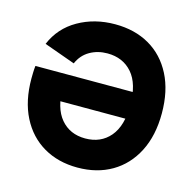

<svg xmlns="http://www.w3.org/2000/svg" viewBox="-105 -810 936 930"><g transform="rotate(15 363.0 -345.0)"><path d="M362.1 14Q265.3 14 191.7 -29Q118 -72 77 -152.7Q36 -233.4 36 -345Q36 -354 36.5 -373.5Q37 -393 39 -409H580V-275H143L194 -345Q194 -240 239.5 -186Q285 -132 362.1 -132Q440 -132 486 -186Q532 -240 532 -345.1Q532 -451 485.5 -504.5Q439 -558 361 -558Q312 -558 273 -535.5Q234 -513 215 -469L59 -525Q95 -611 176.5 -657.5Q258 -704 360.8 -704Q459.3 -704 533.1 -661.5Q607 -619 648.5 -538.3Q690 -457.6 690 -345Q690 -233.4 648.6 -152.7Q607.2 -72 533.6 -29Q459.9 14 362.1 14Z"/></g></svg>

Font: Radio Canada Big
Style: Regular
Weight: 400
Designer: Étienne Aubert Bonn
Foundry: Coppers and Brasses
Version: Version 1.001